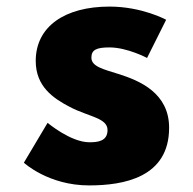

<svg xmlns="http://www.w3.org/2000/svg" viewBox="-20 -548 586 583"><path d="M312.5 -528C177.5 -528 88.5 -468 88.5 -363C88.5 -286 140.5 -250 192.5 -223C250.5 -193 306.5 -190 306.5 -153C306.5 -119 276.5 -116 251.5 -116C194.5 -116 124.5 -175 124.5 -175L52.5 -54C52.5 -54 126.5 15 250.5 15C355.5 15 493.5 -9 493.5 -160C493.5 -265 405.5 -303 337.5 -324C293.5 -338 257.5 -346 257.5 -373C257.5 -397 273.5 -404 312.5 -404C366.5 -404 426.5 -372 426.5 -372L484.5 -488C484.5 -488 411.5 -528 312.5 -528Z"/></svg>

Font: Sztylet
Style: Bd
Weight: 700
Foundry: Cannot Into Space Fonts, PlusOne Fonts
Version: Version 0.12